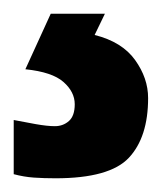

<svg xmlns="http://www.w3.org/2000/svg" viewBox="-75 -20 236 280"><path d="M141 123Q141 180 113 210Q85 240 6 240Q-11 240 -25.5 239Q-40 238 -55 234V155Q-40 158 -23 161Q-6 164 5 164Q17 164 25.5 156.5Q34 149 34 132Q34 114 17.5 99.5Q1 85 -38 81L-1 0H78L63 31Q103 41 122 67.5Q141 94 141 123Z"/></svg>

Font: Noto Sans Telugu ExtraCondensed
Style: Bold
Weight: 700
Width: 2
Designer: Jelle Bosma - Monotype Design Team
Foundry: Monotype Imaging Inc.
Version: Version 2.005; ttfautohint (v1.8.4.7-5d5b)